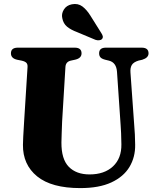

<svg xmlns="http://www.w3.org/2000/svg" viewBox="-20 -944 800 983"><path d="M597.5 -305 579 -576.5Q575.5 -624 538 -633.5L519.5 -638Q501.5 -642.5 494.5 -650.2Q487.5 -658 487.5 -671Q487.5 -700 522 -700H705Q740.5 -700 740.5 -671Q740.5 -648 708 -638L690 -634Q663.5 -626 654.8 -611.2Q646 -596.5 648 -572L667 -306Q671.5 -257 672 -203Q673 -139.5 642.8 -89.2Q612.5 -39 550 -10Q487.5 19 391 19Q244 19 170.2 -41Q96.5 -101 97.5 -202.5Q97.5 -217.5 99 -245Q100.5 -272.5 103.5 -322L121 -600.5Q122 -615 115.2 -622.2Q108.5 -629.5 91 -633.5L68.5 -638Q36 -645 36 -671Q36 -700 71.5 -700H362.5Q397.5 -700 397.5 -671Q397.5 -646 365 -638.5L342 -633.5Q316.5 -627.5 315 -601L298 -321Q296.5 -288 295.8 -261.2Q295 -234.5 294.5 -214.5Q294 -129 332.2 -90Q370.5 -51 438.5 -51Q514.5 -51 558.5 -92.2Q602.5 -133.5 601.5 -205Q601 -240 600 -262.5Q599 -285 597.5 -305ZM444 -862 498.5 -775Q504 -767 506 -759.2Q508 -751.5 502.5 -744.5Q497 -738.5 487.5 -737.8Q478 -737 469 -740L376 -779Q342.5 -791.5 323.2 -807.5Q304 -823.5 299 -850.5Q293.5 -873 306.8 -894.8Q320 -916.5 348 -922Q379 -928 401.8 -911Q424.5 -894 444 -862Z"/></svg>

Font: Fraunces 9pt
Style: Bold
Weight: 700
Version: Version 1.000;[b76b70a41]